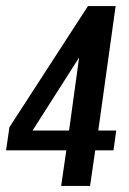

<svg xmlns="http://www.w3.org/2000/svg" viewBox="-28 -611 425 631"><path d="M173 0 190 -117H-8L3 -193L261 -591H352L295 -182H354L345 -117H285L268 0ZM79 -182H199L232 -422Z"/></svg>

Font: Alumni Sans SemiBold
Style: Italic
Weight: 600
Italic angle: -8°
Version: Version 1.016